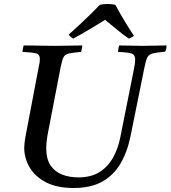

<svg xmlns="http://www.w3.org/2000/svg" viewBox="-20 -928 852 959"><path d="M348 11Q264 11 209.5 -17.5Q155 -46 128 -92Q101 -138 101 -190Q101 -198 102.5 -213Q104 -228 109 -255L171 -581Q175 -599 177 -611.5Q179 -624 179 -634Q179 -656 162.5 -661Q146 -666 92 -669Q94 -685 98 -701Q118 -701 147.5 -700.5Q177 -700 207 -699.5Q237 -699 255 -699Q282 -699 322 -700Q362 -701 391 -701Q391 -694 389 -685.5Q387 -677 385 -669Q342 -665 323 -660.5Q304 -656 297 -641.5Q290 -627 283 -593L221 -272Q215 -242 213 -221.5Q211 -201 211 -187Q211 -134 232.5 -102Q254 -70 290.5 -56Q327 -42 371 -42Q435 -42 477 -68.5Q519 -95 544.5 -140.5Q570 -186 581 -243L647 -573Q650 -589 652.5 -602.5Q655 -616 655 -629Q655 -646 648.5 -653.5Q642 -661 623.5 -664Q605 -667 569 -669Q571 -685 575 -701Q598 -701 634 -700Q670 -699 692 -699Q714 -699 748 -700Q782 -701 812 -701Q812 -684 805 -670Q762 -666 742.5 -661Q723 -656 715.5 -640.5Q708 -625 701 -589L632 -248Q616 -169 581.5 -110.5Q547 -52 490 -20.5Q433 11 348 11ZM505 -829Q479 -813 448 -794Q417 -775 389 -759Q361 -743 345 -735Q332 -743 323 -755Q350 -779 379.5 -806.5Q409 -834 435.5 -860Q462 -886 479 -904Q493 -908 517 -908Q541 -908 556 -904Q577 -865 602.5 -822.5Q628 -780 649 -749Q637 -740 624 -735Q601 -750 567.5 -777.5Q534 -805 505 -829Z"/></svg>

Font: Tiro Telugu
Style: Italic
Weight: 400
Italic angle: -11°
Designer: Telugu: John Hudson & Fiona Ross, assisted by Kaja Sojewska. Latin: John Hudson with Paul Hanslow, assisted by Kaja Soje
Foundry: Tiro Typeworks Ltd.
Version: Version 1.52